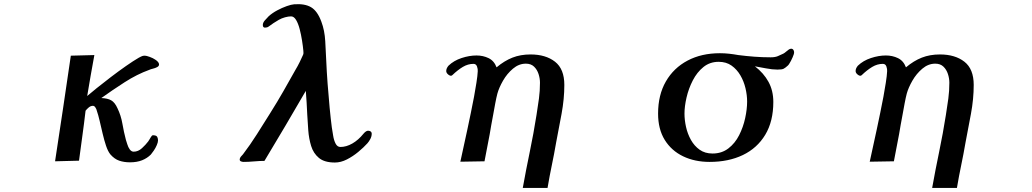

<svg xmlns="http://www.w3.org/2000/svg" viewBox="-20 -785 5040 938"><path d="M757 -470Q757 -462 747.5 -457Q738 -452 727 -449.5Q716 -447 710 -444Q649 -422 588.5 -383Q528 -344 475 -306Q505 -305 523 -295Q541 -285 554 -256Q571 -221 578 -180.5Q585 -140 595 -102Q598 -94 602 -80Q606 -66 614 -55Q622 -44 633 -44Q655 -44 673.5 -61Q692 -78 704 -94Q707 -99 711 -105Q715 -111 717 -115Q720 -120 722.5 -122.5Q725 -125 732 -124Q745 -123 748.5 -115.5Q752 -108 752 -99Q752 -90 746 -76Q740 -62 731.5 -49.5Q723 -37 717 -30Q699 -12 674 -2Q649 8 615 8Q586 8 562.5 0Q539 -8 519 -31Q507 -46 498 -73Q489 -100 481.5 -132Q474 -164 467 -194Q460 -224 453 -244Q452 -248 450.5 -252Q449 -256 446 -260Q441 -268 434 -268Q423 -268 413.5 -260Q404 -252 398 -244Q391 -183 382.5 -122Q374 -61 366 0L249 3Q269 -126 288 -255Q307 -384 326 -513L441 -516Q432 -468 423 -416Q414 -364 406 -316Q421 -329 452 -354Q483 -379 521 -408Q559 -437 595.5 -462.5Q632 -488 658 -503Q671 -510 676 -511.5Q681 -513 688 -513Q695 -513 711.5 -507Q728 -501 738 -494Q757 -482 757 -470Z M1796 -132Q1796 -119 1789.5 -106.5Q1783 -94 1775 -85Q1757 -65 1730.5 -43Q1704 -21 1674.5 -6Q1645 9 1616 9Q1565 9 1538 -13.5Q1511 -36 1500 -72Q1489 -108 1486 -148.5Q1483 -189 1481 -226Q1480 -255 1478 -284Q1476 -313 1474 -341Q1425 -256 1374 -170Q1323 -84 1272 1Q1250 1 1221.5 3.5Q1193 6 1170 6Q1164 6 1157.5 3.5Q1151 1 1151 -6Q1151 -13 1157 -20Q1163 -27 1167 -31Q1202 -77 1235 -129Q1268 -181 1298 -229Q1337 -291 1364.5 -339.5Q1392 -388 1423 -443Q1434 -461 1444.5 -482.5Q1455 -504 1461 -518Q1463 -524 1462.5 -527.5Q1462 -531 1462 -537Q1460 -559 1455.5 -587.5Q1451 -616 1444 -643Q1437 -670 1426.5 -687.5Q1416 -705 1402 -705Q1389 -705 1372.5 -700.5Q1356 -696 1342 -688Q1326 -679 1316 -672Q1306 -665 1292 -655Q1285 -650 1274.5 -650Q1264 -650 1264 -663Q1264 -674 1273.5 -685Q1283 -696 1293 -706Q1311 -722 1334.5 -734.5Q1358 -747 1380.5 -755Q1403 -763 1417 -764Q1469 -768 1500 -749.5Q1531 -731 1550 -679Q1566 -637 1569 -583.5Q1572 -530 1574 -485Q1576 -437 1580.5 -376Q1585 -315 1590.5 -258Q1596 -201 1601 -163Q1604 -146 1607.5 -123Q1611 -100 1619.5 -83.5Q1628 -67 1643 -67Q1672 -67 1701.5 -84Q1731 -101 1756 -132Q1770 -149 1783 -146Q1796 -143 1796 -132Z M2737 -370Q2737 -302 2723.5 -229Q2710 -156 2697 -89Q2687 -31 2676 21.5Q2665 74 2655 133H2534Q2550 44 2568.5 -45Q2587 -134 2601 -223Q2608 -266 2613 -303.5Q2618 -341 2618 -381Q2618 -402 2611 -423.5Q2604 -445 2589 -459.5Q2574 -474 2549 -474Q2515 -474 2486 -449.5Q2457 -425 2437.5 -391Q2418 -357 2410 -328Q2405 -309 2399.5 -280Q2394 -251 2389 -222.5Q2384 -194 2380 -174Q2373 -130 2364 -85.5Q2355 -41 2347 3L2229 5Q2246 -72 2263.5 -153.5Q2281 -235 2296 -313Q2302 -346 2307.5 -380.5Q2313 -415 2314 -437Q2315 -447 2310.5 -460Q2306 -473 2293 -473Q2266 -473 2241 -458Q2216 -443 2190 -418Q2183 -411 2171.5 -419.5Q2160 -428 2160 -438Q2160 -451 2171 -464Q2197 -489 2235 -501.5Q2273 -514 2308 -514Q2340 -514 2367 -501Q2394 -488 2406 -456Q2444 -488 2483.5 -503.5Q2523 -519 2572 -519Q2646 -519 2691.5 -483.5Q2737 -448 2737 -370Z M3630 -289Q3630 -320 3622 -354Q3614 -388 3597 -417Q3580 -446 3554 -464.5Q3528 -483 3491 -483Q3448 -483 3416.5 -457.5Q3385 -432 3364.5 -392Q3344 -352 3334 -308.5Q3324 -265 3324 -230Q3324 -199 3331.5 -165Q3339 -131 3355.5 -101.5Q3372 -72 3398 -53.5Q3424 -35 3461 -35Q3506 -35 3538.5 -60Q3571 -85 3591 -124.5Q3611 -164 3620.5 -208Q3630 -252 3630 -289ZM3858 -520Q3854 -507 3844 -487.5Q3834 -468 3827 -463Q3816 -453 3808 -449Q3800 -445 3778 -445Q3753 -445 3722.5 -451Q3692 -457 3668 -461Q3711 -428 3734.5 -385Q3758 -342 3758 -287Q3758 -192 3718.5 -126.5Q3679 -61 3609 -27.5Q3539 6 3447 6Q3374 6 3317 -21.5Q3260 -49 3227.5 -101.5Q3195 -154 3195 -230Q3195 -321 3233 -387Q3271 -453 3339 -489Q3407 -525 3497 -525Q3520 -525 3542.5 -522.5Q3565 -520 3587 -516Q3626 -511 3665.5 -508Q3705 -505 3745 -505Q3766 -505 3779.5 -510.5Q3793 -516 3807 -523Q3813 -526 3821.5 -533.5Q3830 -541 3835 -544Q3849 -551 3855.5 -542Q3862 -533 3858 -520Z M4737 -370Q4737 -302 4723.5 -229Q4710 -156 4697 -89Q4687 -31 4676 21.5Q4665 74 4655 133H4534Q4550 44 4568.5 -45Q4587 -134 4601 -223Q4608 -266 4613 -303.5Q4618 -341 4618 -381Q4618 -402 4611 -423.5Q4604 -445 4589 -459.5Q4574 -474 4549 -474Q4515 -474 4486 -449.5Q4457 -425 4437.5 -391Q4418 -357 4410 -328Q4405 -309 4399.5 -280Q4394 -251 4389 -222.5Q4384 -194 4380 -174Q4373 -130 4364 -85.5Q4355 -41 4347 3L4229 5Q4246 -72 4263.5 -153.5Q4281 -235 4296 -313Q4302 -346 4307.5 -380.5Q4313 -415 4314 -437Q4315 -447 4310.5 -460Q4306 -473 4293 -473Q4266 -473 4241 -458Q4216 -443 4190 -418Q4183 -411 4171.5 -419.5Q4160 -428 4160 -438Q4160 -451 4171 -464Q4197 -489 4235 -501.5Q4273 -514 4308 -514Q4340 -514 4367 -501Q4394 -488 4406 -456Q4444 -488 4483.5 -503.5Q4523 -519 4572 -519Q4646 -519 4691.5 -483.5Q4737 -448 4737 -370Z"/></svg>

Font: Kaisei Tokumin ExtraBold
Style: Regular
Weight: 800
Designer: Font-Kai, 金井和夫
Foundry: KAZUO KANAI
Version: Version 5.003